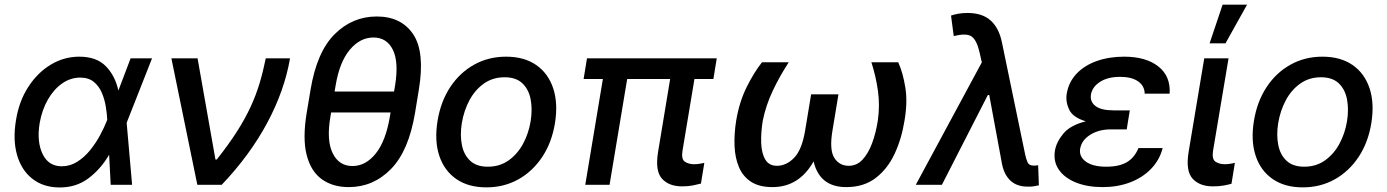

<svg xmlns="http://www.w3.org/2000/svg" viewBox="-20 -797 5982 828"><path d="M235.4 11.4Q165.8 10.7 119 -26.5Q72.1 -63.6 53.4 -129.1Q34.8 -194.6 49 -279.1Q61.8 -359.7 101.4 -421.3Q141 -483 198.3 -517.8Q255.7 -552.6 321.7 -552.6Q396 -552.6 436.1 -511.7Q476.2 -470.9 490.4 -407.3H490.8L543.3 -545.5H635.7L527.7 -271.3L526.3 -266.7L549.7 0H457.4L450.6 -129.6Q413.4 -66.4 360.4 -27.2Q307.5 12.1 235.4 11.4ZM442.5 -280.5V-280.9Q441.4 -305.8 436.4 -336.6Q431.5 -367.5 419.4 -396.3Q407.3 -425.1 384.8 -443.7Q362.2 -462.4 326 -462.4Q284.1 -462.4 247.9 -437Q211.6 -411.6 186.3 -367.2Q160.9 -322.8 150.9 -265.6Q138.1 -185.7 163.7 -132.8Q189.3 -79.9 246.1 -79.9Q283 -79.9 314.1 -100Q345.2 -120 369.9 -150.9Q394.5 -181.8 412.3 -215.2Q430 -248.6 440.3 -274.9Z M831 0 719.1 -545.5H832L909.1 -109H914.8Q967 -175.1 1002.3 -230.5Q1037.6 -285.9 1060.9 -336.5Q1084.2 -387.1 1099.4 -437.9Q1114.7 -488.6 1126.1 -545.5H1230.8Q1207 -406.6 1132.3 -267Q1057.5 -127.5 936.1 0Z M1786.2 -409.8 1769.9 -310.4Q1742.5 -146 1666 -68Q1589.5 9.9 1484.4 9.9Q1414.4 9.9 1367.2 -24.5Q1320 -58.9 1302.2 -129.8Q1284.4 -200.6 1302.6 -310.4L1319.2 -409.8Q1346.2 -572.8 1422.9 -649.3Q1499.6 -725.9 1604.8 -725.9Q1710.2 -725.9 1761.7 -649.5Q1813.2 -573.2 1786.2 -409.8ZM1422.9 -402.3H1679.3L1683.6 -427.2Q1700.3 -530.2 1674 -582.7Q1647.7 -635.3 1590.6 -635.3Q1532.7 -635.3 1488.3 -582.2Q1443.9 -529.1 1427.2 -427.2ZM1661.2 -293.3 1664.4 -312.1H1408L1404.8 -293.3Q1387.4 -191.1 1414.8 -136Q1442.1 -81 1500 -81Q1557.2 -81 1600.5 -135.1Q1643.8 -189.3 1661.2 -293.3Z M2077.8 11Q1999.6 11 1947.8 -24.9Q1896 -60.7 1874.5 -125Q1853 -189.3 1866.8 -274.9Q1880.3 -358.7 1921.5 -421.2Q1962.7 -483.7 2024.7 -518.1Q2086.6 -552.6 2162.3 -552.6Q2240.4 -552.6 2292.3 -516.7Q2344.1 -480.8 2365.6 -416.4Q2387.1 -351.9 2373.2 -265.6Q2359.7 -182.5 2318.4 -120.2Q2277 -57.9 2215.2 -23.4Q2153.4 11 2077.8 11ZM2083.8 -78.1Q2134.9 -78.1 2173.1 -105.1Q2211.3 -132.1 2235.6 -176.8Q2259.9 -221.6 2268.5 -274.9Q2276.6 -326.3 2268.3 -369.1Q2259.9 -411.9 2232.6 -437.9Q2205.3 -463.8 2156.2 -463.8Q2105.1 -463.8 2066.8 -436.6Q2028.4 -409.4 2004.4 -364.5Q1980.5 -319.6 1971.6 -266Q1963.4 -214.8 1971.8 -172.2Q1980.1 -129.6 2007.5 -103.9Q2034.8 -78.1 2083.8 -78.1Z M3071 -545.5 3056.5 -456.3H2974.8L2923.3 -147Q2917.3 -110.4 2933.6 -99.6Q2949.9 -88.8 2973.7 -88.8Q2985.8 -88.8 2997.7 -90.9Q3009.6 -93 3017.4 -94.5L3002.8 -5.3Q2988.3 -1.4 2968 2.7Q2947.8 6.7 2921.9 6.7Q2864.7 6.7 2834.7 -26.6Q2804.7 -60 2817.8 -141L2870 -456.3H2684.7L2608.7 0H2503.9L2579.9 -456.3H2496.8L2511.4 -545.5Z M3737.9 -528.4H3853.7Q3873.9 -483.7 3884.2 -420.1Q3894.5 -356.5 3880.7 -277Q3868.6 -199.9 3838.4 -134.6Q3808.2 -69.2 3756.7 -29.7Q3705.3 9.9 3629.3 9.9Q3514.6 9.9 3488.6 -100.9Q3426.1 9.9 3311.1 9.9Q3254.3 9.9 3219.1 -13Q3183.9 -35.9 3166.9 -75.8Q3149.9 -115.8 3147.7 -167.4Q3145.6 -219.1 3154.8 -277Q3168.3 -357.6 3199.8 -421Q3231.2 -484.4 3266 -528.4H3381.4Q3341.6 -467.3 3312.1 -404.7Q3282.7 -342 3269.5 -277Q3261 -225.1 3262.6 -180.8Q3264.2 -136.4 3280.2 -109.2Q3296.2 -82 3330.6 -82Q3371.1 -82 3404.7 -116.5Q3438.2 -150.9 3452.1 -234L3478 -390.3H3595.9L3570 -234Q3556.1 -150.9 3577.8 -116.5Q3599.4 -82 3640.3 -82Q3675.1 -82 3699.9 -108.8Q3724.8 -135.7 3741.1 -180Q3757.5 -224.4 3765.6 -277Q3774.9 -342 3766.2 -404.7Q3757.5 -467.3 3737.9 -528.4Z M4411.9 7.8Q4365.1 7.8 4337.5 -18.1Q4310 -44 4301.1 -90.2L4246.1 -387.4H4240.1L4041.9 0H3929.3L4214.1 -528.1L4204.5 -570.3Q4192.8 -622.5 4171 -639Q4149.1 -655.5 4093 -641.3L4081.3 -729.8Q4092.7 -734 4111.3 -737.6Q4130 -741.1 4152 -741.1Q4216.3 -741.1 4252.3 -708.5Q4288.4 -675.8 4300.8 -614.3L4401.3 -129.3Q4405.5 -110.4 4411.6 -96.6Q4417.6 -82.7 4438.9 -82.7Q4442.8 -82.7 4447.8 -83.3Q4452.8 -83.8 4457 -84.2L4460.2 2.1Q4449.9 4.6 4437.1 6.6Q4424.4 8.5 4411.9 7.8Z M4842.7 -262.4 4839.1 -239H4769.9Q4718.4 -239 4681.5 -215.7Q4644.5 -192.5 4638.1 -155.5Q4632.8 -121.8 4662.8 -100Q4692.8 -78.1 4750.4 -78.1Q4807.2 -78.1 4840.2 -98Q4873.2 -117.9 4889.6 -158.4H4994Q4980.5 -106.2 4943.5 -68.4Q4906.6 -30.5 4853 -10.3Q4799.4 9.9 4735.1 9.9Q4669.4 9.9 4620.2 -9.8Q4571 -29.5 4546.3 -65.2Q4521.7 -100.9 4529.5 -148.1Q4535.9 -185 4565.9 -221.1Q4595.9 -257.1 4662.6 -273.8Q4606.5 -290.5 4590.6 -324.6Q4574.6 -358.7 4580.3 -393.1Q4588.8 -443.5 4622.7 -479.2Q4656.6 -514.9 4709.5 -533.7Q4762.4 -552.6 4827.8 -552.6Q4921.9 -552.6 4975.3 -510.5Q5028.8 -468.4 5024.1 -393.1H4916.5Q4915.8 -426.8 4888 -446.2Q4860.1 -465.6 4810.4 -465.6Q4757.8 -465.6 4724.3 -444.2Q4690.7 -422.9 4684.7 -389.2Q4680 -358.3 4704.4 -339.7Q4728.7 -321 4783 -321H4852.3Z M5173.3 -545.5H5278.1L5211.3 -147Q5205.6 -110.4 5221.9 -99.6Q5238.3 -88.8 5262.4 -88.8Q5274.1 -88.8 5286.2 -90.9Q5298.3 -93 5305.4 -94.5L5290.8 -4.6Q5276.6 -0.4 5256.4 3.2Q5236.2 6.7 5210.6 6.7Q5153.4 6.7 5123 -26.6Q5092.7 -60 5105.8 -141ZM5196.4 -610.1 5252.5 -777H5358L5264.9 -610.1Z M5598.4 11Q5520.2 11 5468.4 -24.9Q5416.5 -60.7 5395.1 -125Q5373.6 -189.3 5387.4 -274.9Q5400.9 -358.7 5442.1 -421.2Q5483.3 -483.7 5545.3 -518.1Q5607.2 -552.6 5682.9 -552.6Q5761 -552.6 5812.9 -516.7Q5864.7 -480.8 5886.2 -416.4Q5907.7 -351.9 5893.8 -265.6Q5880.3 -182.5 5839 -120.2Q5797.6 -57.9 5735.8 -23.4Q5674 11 5598.4 11ZM5604.4 -78.1Q5655.5 -78.1 5693.7 -105.1Q5731.9 -132.1 5756.2 -176.8Q5780.5 -221.6 5789.1 -274.9Q5797.2 -326.3 5788.9 -369.1Q5780.5 -411.9 5753.2 -437.9Q5725.9 -463.8 5676.8 -463.8Q5625.7 -463.8 5587.4 -436.6Q5549 -409.4 5525 -364.5Q5501.1 -319.6 5492.2 -266Q5484 -214.8 5492.4 -172.2Q5500.7 -129.6 5528.1 -103.9Q5555.4 -78.1 5604.4 -78.1Z"/></svg>

Font: Inter UI Medium
Style: Italic
Weight: 500
Italic angle: 9.39999°
Designer: Rasmus Andersson
Foundry: rsms
Version: 3.2;8d6f07862